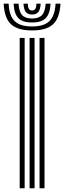

<svg xmlns="http://www.w3.org/2000/svg" viewBox="-52 -1002 342 1022"><path d="M158.5 0V-800H185V0ZM52.8 0V-800H79.2V0ZM105.5 0V-800H132V0ZM118.8 -840Q41.5 -840 6.4 -873.1Q-28.8 -906.2 -32.5 -982.5H-6Q-3 -917.5 26.1 -889.4Q55.2 -861.2 118.8 -861.2Q182 -861.2 211 -889.4Q240 -917.5 243.8 -982.5H270Q265.8 -906.2 230.6 -873.1Q195.5 -840 118.8 -840ZM118.8 -882.2Q68.8 -882.2 45.9 -905.5Q23 -928.8 20.5 -982.5H46.8Q49 -940.2 65.6 -921.9Q82.2 -903.5 118.8 -903.5Q155 -903.5 171.8 -921.9Q188.5 -940.2 191 -982.5H217.2Q214.2 -928.8 191.4 -905.5Q168.5 -882.2 118.8 -882.2ZM118.8 -924.8Q96 -924.8 85.4 -938.1Q74.8 -951.5 73 -982.5H96.2Q96 -963 102.2 -954.4Q108.5 -945.8 118.8 -945.8Q129.5 -945.8 135.6 -954.4Q141.8 -963 141.5 -982.5H164.5Q162.8 -951.5 152.1 -938.1Q141.5 -924.8 118.8 -924.8Z"/></svg>

Font: Big Shoulders Inline Text Thin ExtraBold
Style: Regular
Weight: 800
Version: Version 2.002